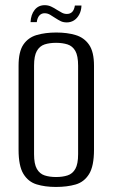

<svg xmlns="http://www.w3.org/2000/svg" viewBox="-20 -728 446 760"><path d="M201.3 12Q158.2 12 125 1.8Q91.8 -8.3 72.6 -39.8Q53.5 -71.2 53.5 -135.3V-467.8Q53.5 -523.5 72.6 -551.6Q91.8 -579.7 125.7 -589.5Q159.7 -599.3 202.7 -599.3Q246.4 -599.3 279.8 -589.1Q313.2 -579 332.6 -550.9Q352.1 -522.8 352.1 -467.8V-135.5Q352.1 -70.5 332.6 -39Q313.2 -7.6 279.5 2.2Q245.7 12 201.3 12ZM202 -27.3Q227.9 -27.3 247.5 -33.7Q267.1 -40 278.2 -59.5Q289.2 -78.9 289.2 -117.8V-468Q289.2 -506.9 278.2 -526.4Q267.1 -545.8 247.2 -552.2Q227.2 -558.5 202 -558.5Q176 -558.5 156.6 -552.2Q137.1 -545.8 125.9 -526.4Q114.8 -506.9 114.8 -468V-117.8Q114.8 -78.9 125.9 -59.5Q137.1 -40 156.6 -33.7Q176 -27.3 202 -27.3ZM244.4 -639.3Q231 -639.3 221.3 -643.8Q211.7 -648.3 197.7 -657.4Q189.2 -663 178.8 -669.3Q168.4 -675.6 156.4 -675.6Q144.1 -675.6 136 -666.8Q127.9 -658.1 125.5 -640.3H100.9Q102.3 -670.2 117.2 -688.9Q132.1 -707.5 156.9 -707.5Q170.7 -707.5 182.5 -702Q194.3 -696.5 205.8 -688.8Q216.4 -682.1 225.4 -677.5Q234.4 -672.8 244.7 -672.8Q257.9 -672.8 265.8 -680.9Q273.7 -689 276.4 -706H302.5Q301.8 -685.5 293.5 -670.3Q285.3 -655.2 272.7 -647.2Q260 -639.3 244.4 -639.3Z"/></svg>

Font: Alumni Sans Thin
Style: Regular
Weight: 100
Designer: Robert E. Leuschke
Foundry: Robert E. Leuschke
Version: Version 1.018